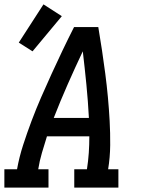

<svg xmlns="http://www.w3.org/2000/svg" viewBox="-29 -859 649 879"><path d="M-9 0V-84H49Q59 -140 77 -195.5Q95 -251 115.5 -305.5Q136 -360 159.5 -414Q183 -468 207.5 -521.5Q232 -575 257.5 -628.5Q283 -682 310 -735H421Q430 -682 438 -628.5Q446 -575 453 -521.5Q460 -468 465 -414Q470 -360 473 -305Q476 -250 475.5 -194.5Q475 -139 466 -84H513V0H311V-84H369Q375 -122 377.5 -159.5Q380 -197 380 -235H186Q174 -197 163 -159.5Q152 -122 146 -84H193V0ZM217 -319H378Q374 -396 366.5 -472Q359 -548 350 -624Q314 -548 280.5 -472Q247 -396 217 -319ZM120 -624 57 -664 170 -839 254 -785Z"/></svg>

Font: Iosevka Curly Slab MdEx
Style: Italic
Weight: 500
Width: 7
Italic angle: -9°
Monospace: yes
Designer: Belleve Invis
Foundry: Belleve Invis
Version: Version 11.0.0; ttfautohint (v1.8.3)